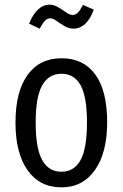

<svg xmlns="http://www.w3.org/2000/svg" viewBox="-20 -785 522 817"><path d="M292 -663.1Q272.9 -663.1 254.4 -674.1Q235.8 -685.1 220.7 -696Q205.6 -707 193.8 -707Q180.7 -707 171.1 -696.8Q161.6 -686.5 148.9 -663.1L104 -684.1Q118.7 -722.2 140.9 -743.7Q163.1 -765.1 190.9 -765.1Q209.5 -765.1 227.8 -754.2Q246.1 -743.2 261.5 -732.2Q276.9 -721.2 289.1 -721.2Q301.3 -721.2 311.3 -731.2Q321.3 -741.2 333 -764.2L378.9 -744.1Q349.6 -663.1 292 -663.1ZM242.2 -537.1Q335 -537.1 385.5 -468Q436 -398.9 436 -264.2Q436 -135.7 384.3 -61.8Q332.5 12.2 241.2 12.2Q148.9 12.2 97.4 -60.5Q45.9 -133.3 45.9 -263.2Q45.9 -395.5 97.4 -466.3Q148.9 -537.1 242.2 -537.1ZM242.2 -471.2Q187.5 -471.2 159.7 -422.1Q131.8 -373 131.8 -263.2Q131.8 -153.8 159.4 -104Q187 -54.2 241.2 -54.2Q295.4 -54.2 322.8 -103.8Q350.1 -153.3 350.1 -264.2Q350.1 -373.5 322.8 -422.4Q295.4 -471.2 242.2 -471.2Z"/></svg>

Font: Fira Sans Compressed Book
Style: Regular
Weight: 350
Width: 1
Designer: Carrois Corporate & Edenspiekermann AG
Foundry: Carrois Corporate GbR & Edenspiekermann AG
Version: Version 4.203;PS 004.203;hotconv 1.0.88;makeotf.lib2.5.64775